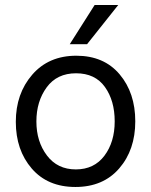

<svg xmlns="http://www.w3.org/2000/svg" viewBox="-20 -736 602 765"><path d="M327 -560H258L357 -716H451ZM283 -444Q207 -444 166 -388Q125 -332 125 -252Q125 -172 167 -116.5Q209 -61 282 -61Q355 -61 396 -115.5Q437 -170 437 -252.5Q437 -335 398 -389.5Q359 -444 283 -444ZM284 -514Q394 -514 456.5 -440Q519 -366 519 -252.5Q519 -139 455 -65Q391 9 280.5 9Q170 9 106.5 -64.5Q43 -138 43 -250.5Q43 -363 108.5 -438.5Q174 -514 284 -514Z"/></svg>

Font: Hind Mysuru
Style: Regular
Weight: 400
Designer: Manushi Parikh, Hitesh Malaviya
Foundry: Indian Type Foundry
Version: Version 0.703;PS 1.0;hotconv 1.0.86;makeotf.lib2.5.63406